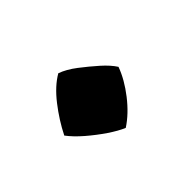

<svg xmlns="http://www.w3.org/2000/svg" viewBox="-46 -419 318 318"><g transform="rotate(-45 113.5 -259.5)"><path d="M111 -188Q99 -193 83.5 -203.5Q68 -214 53.5 -226.5Q39 -239 30 -251Q42 -275 59.5 -297.5Q77 -320 96 -331Q110 -326 125 -314.5Q140 -303 153.5 -291Q167 -279 174 -268Q166 -246 148.5 -223.5Q131 -201 111 -188Z"/></g></svg>

Font: Eczar Medium
Style: Regular
Weight: 500
Designer: Vaibhav Singh
Foundry: Rosetta Type Foundry
Version: Version 2.000